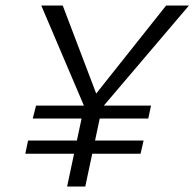

<svg xmlns="http://www.w3.org/2000/svg" viewBox="-20 -678 707 698"><path d="M337 -270 302 -303 584 -658H667ZM72 -119 82 -167H502L491 -119ZM224 0 291 -315H357L290 0ZM99 -247 111 -294H529L519 -247ZM294 -273 130 -658H208L343 -303Z"/></svg>

Font: Ysabeau Infant
Style: Italic
Weight: 400
Italic angle: -12°
Designer: Christian Thalmann (Catharsis Fonts)
Version: Version 2.001;gftools[0.9.30]; featfreeze: ss01,ss02,lnum